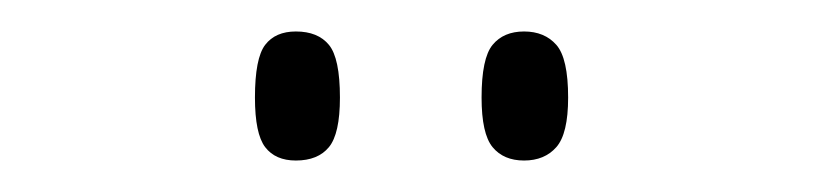

<svg xmlns="http://www.w3.org/2000/svg" viewBox="-20 -758 523 122"><path d="M313 -656Q300 -656 293 -664.5Q286 -673 286 -696Q286 -721 293 -729.5Q300 -738 313 -738Q326 -738 333.5 -729.5Q341 -721 341 -696Q341 -673 333.5 -664.5Q326 -656 313 -656ZM168 -656Q155 -656 148.5 -664.5Q142 -673 142 -696Q142 -721 148.5 -729.5Q155 -738 168 -738Q182 -738 189 -729.5Q196 -721 196 -696Q196 -673 189 -664.5Q182 -656 168 -656Z"/></svg>

Font: Noto Serif Tamil Condensed ExtraLight
Style: Italic
Weight: 200
Width: 3
Italic angle: -12°
Designer: Indian Type Foundry, Tom Grace, and the Monotype Design Team
Foundry: Monotype Imaging Inc.
Version: Version 2.003; ttfautohint (v1.8.4.7-5d5b)